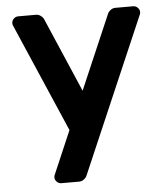

<svg xmlns="http://www.w3.org/2000/svg" viewBox="-51 -566 692 802"><g transform="rotate(-5 294.5 -165.0)"><path d="M29 -486 227 -28 148 156C147.3 158 147 160.3 147 163C147 170.3 149.7 176.7 155 182C160.3 187.3 166.7 190 174 190H249C256.3 190 263.2 187.5 269.5 182.5C275.8 177.5 280 172 282 166L563 -486C563.7 -488 564 -490.3 564 -493C564 -500.3 561.3 -506.7 556 -512C550.7 -517.3 544.3 -520 537 -520H462C454.7 -520 447.8 -517.5 441.5 -512.5C435.2 -507.5 431 -502 429 -496L296 -187L163 -496C161 -502 156.8 -507.5 150.5 -512.5C144.2 -517.5 137.3 -520 130 -520H55C47.7 -520 41.3 -517.3 36 -512C30.7 -506.7 28 -500.3 28 -493C28 -490.3 28.3 -488 29 -486Z"/></g></svg>

Font: Rubik
Style: Regular
Weight: 500
Designer: Hubert & Fischer
Foundry: Hubert & Fischer
Version: Version 1.100